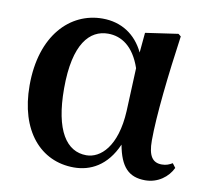

<svg xmlns="http://www.w3.org/2000/svg" viewBox="-68 -627 780 718"><g transform="rotate(10 322.5 -268.0)"><path d="M256 15C318 15 380 -15 417 -100C432 -18 464 16 527 16C575 16 613 -13 630 -49L618 -65C606 -58 595 -53 578 -53C543 -53 526 -76 526 -135C526 -229 544 -389 565 -537L555 -545L431 -527L424 -451C393 -516 337 -552 266 -552C143 -552 40 -449 40 -259C40 -86 130 15 256 15ZM421 -391 414 -227C407 -90 347 -38 294 -38C219 -38 169 -109 169 -270C169 -441 227 -500 296 -500C347 -500 394 -470 421 -391Z"/></g></svg>

Font: Source Han Serif CN
Style: Bold
Weight: 700
Designer: Ryoko NISHIZUKA 西塚涼子 (kana & ideographs); Frank Grießhammer (Latin, Greek & Cyrillic); Wenlong ZHANG 张文龙 (bopomofo); San
Foundry: Adobe
Version: Version 2.003;hotconv 1.1.1;makeotfexe 2.6.0